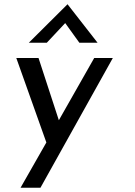

<svg xmlns="http://www.w3.org/2000/svg" viewBox="-20 -688 640 907"><path d="M513 -414 171 199H77L199 -15L57 -414H162L258 -120L425 -414ZM355 -486 288 -579 201 -486H116L299 -668L441 -486Z"/></svg>

Font: Josefin Sans
Style: Italic
Weight: 400
Italic angle: -7°
Designer: Santiago Orozco
Foundry: Typemade
Version: Version 2.000